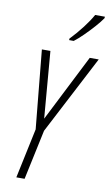

<svg xmlns="http://www.w3.org/2000/svg" viewBox="-103 -1001 604 1051"><g transform="rotate(10 199.5 -475.0)"><path d="M66.9 0 125.5 -276.9 83 -713.9H130.4L161.1 -342.8L349.1 -713.9H398.9L171.9 -277.3L112.8 0ZM221.2 -790V-798.3Q257.3 -835.9 288.8 -877.2Q320.3 -918.5 337.4 -950.2H391.6L391.1 -941.9Q377.4 -921.4 351.6 -892.1Q325.7 -862.8 297.1 -834.7Q268.6 -806.6 246.6 -790Z"/></g></svg>

Font: Open Sans Condensed Light
Style: Italic
Weight: 300
Width: 3
Italic angle: -12°
Designer: Monotype Design Team
Foundry: Monotype Imaging Inc.
Version: Version 3.000; ttfautohint (v1.8.4)